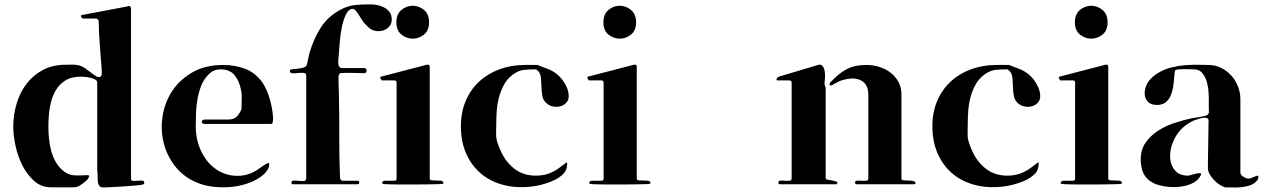

<svg xmlns="http://www.w3.org/2000/svg" viewBox="-20 -841 5736 869"><path d="M557 -812Q562 -816 567.5 -812.5Q573 -809 573 -803V-33Q573 -23 582.5 -22.5Q592 -22 603 -23Q614 -24 623.5 -23.5Q633 -23 633 -13Q633 -7 627 -6Q623 -4 595.5 -1.5Q568 1 535.5 3Q503 5 475.5 6.5Q448 8 443 7Q434 6 429.5 0Q425 -6 423.5 -14Q422 -22 422 -30.5Q422 -39 422 -46Q422 -53 421 -59.5Q420 -66 420 -73V-467Q420 -476 410.5 -481Q401 -486 389 -489Q377 -492 364.5 -493Q352 -494 346 -494Q326 -494 306.5 -489.5Q287 -485 270 -473Q247 -457 233 -433Q219 -409 211.5 -381.5Q204 -354 201.5 -325Q199 -296 199 -270Q199 -244 201.5 -216Q204 -188 211 -161Q218 -134 231.5 -109.5Q245 -85 266 -68Q289 -49 314.5 -47.5Q340 -46 368 -48Q385 -50 383.5 -43Q382 -36 373 -25Q369 -21 363 -17Q352 -8 340 -0.5Q328 7 313 7H213Q167 7 134.5 -22Q102 -51 81 -93Q60 -135 50 -182.5Q40 -230 40 -267Q40 -321 55 -371.5Q70 -422 99.5 -461Q129 -500 173.5 -524Q218 -548 277 -548Q290 -548 302 -548.5Q314 -549 327 -547Q347 -545 366.5 -531Q386 -517 402 -505Q405 -503 409 -500Q413 -497 417 -495Q425 -491 431.5 -492.5Q438 -494 440 -503Q441 -508 440.5 -518.5Q440 -529 439.5 -540.5Q439 -552 437.5 -563.5Q436 -575 436 -581Q433 -622 430 -662.5Q427 -703 427 -744Q427 -746 425 -750Q421 -757 415 -757H358Q355 -757 352 -759Q349 -761 347.5 -764Q346 -767 346.5 -769.5Q347 -772 351 -773L557 -812Z M1072 -345Q1073 -346 1073 -349Q1073 -372 1074 -393.5Q1075 -415 1070 -438Q1062 -476 1041 -501.5Q1020 -527 978 -527Q945 -527 923 -503Q902 -482 890.5 -452.5Q879 -423 873.5 -391Q868 -359 867 -327Q866 -295 866 -267Q866 -226 878.5 -187Q891 -148 915 -116Q934 -91 959.5 -74Q985 -57 1013.5 -50Q1042 -43 1072.5 -46Q1103 -49 1131 -64Q1145 -72 1157 -81Q1169 -90 1183 -98Q1191 -103 1195 -103.5Q1199 -104 1198 -91Q1197 -81 1189.5 -70.5Q1182 -60 1175 -53Q1149 -29 1111 -14.5Q1073 0 1031 4.5Q989 9 948 4.5Q907 0 875 -13Q811 -39 772.5 -88.5Q734 -138 720 -197.5Q706 -257 716.5 -319Q727 -381 761 -431.5Q795 -482 852.5 -514.5Q910 -547 990 -547Q1042 -547 1087.5 -530.5Q1133 -514 1165 -471Q1177 -455 1187 -432Q1197 -409 1203.5 -384Q1210 -359 1213.5 -334Q1217 -309 1215 -290Q1214 -285 1212.5 -282.5Q1211 -280 1205 -280H906Q900 -280 896.5 -283Q893 -286 893 -290Q893 -294 896.5 -297Q900 -300 909 -300H1013Q1037 -300 1050 -312Q1063 -324 1072 -345Z M1307 -7Q1299 -7 1299 -15Q1299 -23 1309.5 -23.5Q1320 -24 1332.5 -22.5Q1345 -21 1355.5 -22Q1366 -23 1366 -33V-500Q1366 -510 1354.5 -511Q1343 -512 1329 -510.5Q1315 -509 1303.5 -509.5Q1292 -510 1292 -519Q1292 -524 1294 -525Q1296 -526 1300 -527Q1305 -528 1315.5 -529Q1326 -530 1336.5 -531.5Q1347 -533 1356 -536Q1365 -539 1367 -544Q1372 -558 1374.5 -573Q1377 -588 1381 -602Q1399 -664 1431.5 -715.5Q1464 -767 1523 -798Q1555 -815 1590 -818.5Q1625 -822 1660 -821Q1676 -821 1692.5 -817Q1709 -813 1722.5 -805Q1736 -797 1744.5 -784.5Q1753 -772 1753 -753Q1753 -733 1741.5 -720.5Q1730 -708 1714 -703Q1698 -698 1680 -701Q1662 -704 1649 -716Q1641 -724 1633 -732Q1625 -740 1619 -750Q1616 -754 1611 -762.5Q1606 -771 1600 -780Q1594 -789 1588 -795Q1582 -801 1576 -801Q1557 -800 1545 -774Q1533 -748 1526.5 -714.5Q1520 -681 1517.5 -648Q1515 -615 1514 -601Q1513 -588 1511.5 -573Q1510 -558 1512 -546Q1513 -541 1518 -537Q1523 -533 1528 -533H1629Q1634 -533 1636.5 -529.5Q1639 -526 1639 -521.5Q1639 -517 1636.5 -513.5Q1634 -510 1629 -510Q1602 -510 1575 -511Q1548 -512 1521 -510L1518 -509Q1516 -507 1514 -502.5Q1512 -498 1512 -496Q1512 -475 1512.5 -454Q1513 -433 1514 -412Q1516 -318 1515.5 -224.5Q1515 -131 1519 -37Q1519 -32 1522.5 -27.5Q1526 -23 1531 -23H1598Q1606 -23 1606 -15Q1606 -7 1598 -7Z M1774 -740Q1774 -777 1797 -796Q1820 -815 1848 -815Q1876 -815 1899 -796Q1922 -777 1922 -740Q1922 -703 1899 -684.5Q1876 -666 1848 -666Q1820 -666 1797 -684.5Q1774 -703 1774 -740ZM1712 -10Q1707 -13 1711.5 -18Q1716 -23 1720 -23H1765Q1775 -23 1775 -33V-467Q1775 -477 1765 -477H1708Q1706 -479 1702.5 -485.5Q1699 -492 1704 -494L1912 -548Q1925 -551 1925 -538V-33Q1925 -26 1933 -25Q1941 -24 1951.5 -24Q1962 -24 1972 -23.5Q1982 -23 1986 -17Q1989 -12 1984 -9Q1982 -8 1962 -7.5Q1942 -7 1912.5 -6.5Q1883 -6 1848.5 -6Q1814 -6 1784.5 -6Q1755 -6 1734.5 -7Q1714 -8 1712 -9Z M2547 -104Q2547 -85 2542 -72.5Q2537 -60 2523 -48Q2511 -37 2495.5 -29Q2480 -21 2463 -15Q2446 -9 2428.5 -4.5Q2411 0 2396 2Q2327 12 2266.5 -2Q2206 -16 2161.5 -51.5Q2117 -87 2091.5 -142.5Q2066 -198 2066 -270Q2066 -333 2088 -384.5Q2110 -436 2149 -472Q2188 -508 2241 -527.5Q2294 -547 2356 -547Q2359 -547 2368 -547Q2377 -547 2386.5 -547Q2396 -547 2404 -547Q2412 -547 2413 -547Q2425 -542 2437.5 -537.5Q2450 -533 2462 -528Q2480 -521 2496.5 -508.5Q2513 -496 2525.5 -479.5Q2538 -463 2546 -444Q2554 -425 2554 -406Q2554 -388 2543.5 -376.5Q2533 -365 2518 -360.5Q2503 -356 2486.5 -358.5Q2470 -361 2458 -370Q2439 -384 2435 -405.5Q2431 -427 2430.5 -450Q2430 -473 2427.5 -493.5Q2425 -514 2408 -526Q2407 -527 2403 -527Q2374 -527 2350.5 -524.5Q2327 -522 2302 -504Q2276 -485 2261 -457.5Q2246 -430 2238 -399Q2230 -368 2228 -335.5Q2226 -303 2226 -274Q2226 -260 2225.5 -247Q2225 -234 2226 -220Q2227 -207 2234.5 -186.5Q2242 -166 2248 -154Q2271 -105 2310.5 -75.5Q2350 -46 2406 -46Q2426 -46 2445 -50Q2464 -54 2481 -63Q2498 -71 2513 -82.5Q2528 -94 2543 -105Q2545 -107 2547 -104Z M2711 -740Q2711 -777 2734 -796Q2757 -815 2785 -815Q2813 -815 2836 -796Q2859 -777 2859 -740Q2859 -703 2836 -684.5Q2813 -666 2785 -666Q2757 -666 2734 -684.5Q2711 -703 2711 -740ZM2649 -10Q2644 -13 2648.5 -18Q2653 -23 2657 -23H2702Q2712 -23 2712 -33V-467Q2712 -477 2702 -477H2645Q2643 -479 2639.5 -485.5Q2636 -492 2641 -494L2849 -548Q2862 -551 2862 -538V-33Q2862 -26 2870 -25Q2878 -24 2888.5 -24Q2899 -24 2909 -23.5Q2919 -23 2923 -17Q2926 -12 2921 -9Q2919 -8 2899 -7.5Q2879 -7 2849.5 -6.5Q2820 -6 2785.5 -6Q2751 -6 2721.5 -6Q2692 -6 2671.5 -7Q2651 -8 2649 -9Z M3719 -30Q3724 -28 3732.5 -26.5Q3741 -25 3749.5 -23.5Q3758 -22 3764 -20Q3770 -18 3770 -14Q3770 -7 3764 -7H3511Q3503 -7 3503 -15Q3503 -23 3512.5 -23.5Q3522 -24 3533 -23Q3544 -22 3553.5 -23Q3563 -24 3563 -33V-467Q3563 -477 3553 -477H3499Q3495 -477 3495 -479.5Q3495 -482 3495 -484Q3497 -488 3499 -489Q3500 -492 3505 -494L3682 -547Q3696 -551 3703 -542Q3710 -533 3712.5 -519Q3715 -505 3714 -490Q3713 -475 3712 -467Q3711 -462 3713 -455Q3715 -448 3717 -444V-34ZM3746 -455Q3738 -453 3735.5 -456.5Q3733 -460 3737 -467Q3738 -468 3747 -477Q3756 -486 3758 -488Q3792 -520 3824 -533.5Q3856 -547 3903 -547Q3932 -547 3960.5 -538Q3989 -529 4011 -512Q4033 -495 4046.5 -470Q4060 -445 4060 -413V-33Q4060 -26 4069 -25Q4078 -24 4089 -24Q4100 -24 4110 -22.5Q4120 -21 4123 -15Q4125 -10 4122 -8.5Q4119 -7 4115 -7H3858Q3850 -7 3850 -15Q3850 -23 3859.5 -23.5Q3869 -24 3880 -23Q3891 -22 3900.5 -23Q3910 -24 3910 -33V-413Q3910 -441 3899 -457Q3888 -473 3870.5 -480Q3853 -487 3831.5 -485.5Q3810 -484 3788 -477Q3782 -475 3775.5 -472Q3769 -469 3763 -465L3751 -459Q3748 -456 3746 -455Z M4681 -104Q4681 -85 4676 -72.5Q4671 -60 4657 -48Q4645 -37 4629.5 -29Q4614 -21 4597 -15Q4580 -9 4562.5 -4.5Q4545 0 4530 2Q4461 12 4400.5 -2Q4340 -16 4295.5 -51.5Q4251 -87 4225.5 -142.5Q4200 -198 4200 -270Q4200 -333 4222 -384.5Q4244 -436 4283 -472Q4322 -508 4375 -527.5Q4428 -547 4490 -547Q4493 -547 4502 -547Q4511 -547 4520.5 -547Q4530 -547 4538 -547Q4546 -547 4547 -547Q4559 -542 4571.5 -537.5Q4584 -533 4596 -528Q4614 -521 4630.5 -508.5Q4647 -496 4659.5 -479.5Q4672 -463 4680 -444Q4688 -425 4688 -406Q4688 -388 4677.5 -376.5Q4667 -365 4652 -360.5Q4637 -356 4620.5 -358.5Q4604 -361 4592 -370Q4573 -384 4569 -405.5Q4565 -427 4564.5 -450Q4564 -473 4561.5 -493.5Q4559 -514 4542 -526Q4541 -527 4537 -527Q4508 -527 4484.5 -524.5Q4461 -522 4436 -504Q4410 -485 4395 -457.5Q4380 -430 4372 -399Q4364 -368 4362 -335.5Q4360 -303 4360 -274Q4360 -260 4359.5 -247Q4359 -234 4360 -220Q4361 -207 4368.5 -186.5Q4376 -166 4382 -154Q4405 -105 4444.5 -75.5Q4484 -46 4540 -46Q4560 -46 4579 -50Q4598 -54 4615 -63Q4632 -71 4647 -82.5Q4662 -94 4677 -105Q4679 -107 4681 -104Z M4845 -740Q4845 -777 4868 -796Q4891 -815 4919 -815Q4947 -815 4970 -796Q4993 -777 4993 -740Q4993 -703 4970 -684.5Q4947 -666 4919 -666Q4891 -666 4868 -684.5Q4845 -703 4845 -740ZM4783 -10Q4778 -13 4782.5 -18Q4787 -23 4791 -23H4836Q4846 -23 4846 -33V-467Q4846 -477 4836 -477H4779Q4777 -479 4773.5 -485.5Q4770 -492 4775 -494L4983 -548Q4996 -551 4996 -538V-33Q4996 -26 5004 -25Q5012 -24 5022.5 -24Q5033 -24 5043 -23.5Q5053 -23 5057 -17Q5060 -12 5055 -9Q5053 -8 5033 -7.5Q5013 -7 4983.5 -6.5Q4954 -6 4919.5 -6Q4885 -6 4855.5 -6Q4826 -6 4805.5 -7Q4785 -8 4783 -9Z M5522 6Q5510 2 5497 -7Q5484 -16 5473 -28Q5462 -40 5454.5 -53.5Q5447 -67 5447 -80V-100L5450 -296Q5450 -304 5442 -307Q5436 -309 5427 -308Q5418 -307 5408.5 -304Q5399 -301 5390 -298Q5381 -295 5376 -292Q5315 -262 5289 -198Q5279 -175 5276.5 -148.5Q5274 -122 5281.5 -99Q5289 -76 5307 -61Q5325 -46 5357 -46Q5361 -46 5372.5 -49.5Q5384 -53 5395 -55.5Q5406 -58 5412.5 -57Q5419 -56 5414 -46Q5401 -21 5370.5 -8.5Q5340 4 5304.5 5.5Q5269 7 5235.5 -0.5Q5202 -8 5182 -24Q5159 -42 5151 -67Q5143 -92 5143 -120Q5143 -164 5165 -195.5Q5187 -227 5221 -249Q5255 -271 5294.5 -284Q5334 -297 5370 -305Q5376 -306 5386 -307.5Q5396 -309 5407 -311Q5418 -313 5427.5 -315Q5437 -317 5441 -319Q5452 -324 5451.5 -335.5Q5451 -347 5451 -356Q5451 -373 5451 -393Q5451 -413 5449 -433.5Q5447 -454 5441.5 -472.5Q5436 -491 5425 -506Q5410 -527 5384 -527Q5378 -527 5365.5 -527.5Q5353 -528 5340 -528Q5327 -528 5316 -527Q5305 -526 5301 -524Q5297 -522 5296 -509.5Q5295 -497 5293.5 -479Q5292 -461 5288.5 -441.5Q5285 -422 5277 -405Q5269 -388 5254.5 -377Q5240 -366 5217 -366Q5191 -366 5177.5 -378.5Q5164 -391 5161.5 -409.5Q5159 -428 5166 -448Q5173 -468 5187 -483Q5206 -503 5230.5 -516Q5255 -529 5283 -536Q5311 -543 5339.5 -545.5Q5368 -548 5394 -548Q5408 -548 5422 -547.5Q5436 -547 5450 -547Q5480 -547 5506.5 -534Q5533 -521 5552.5 -499.5Q5572 -478 5583 -450Q5594 -422 5594 -393V-60Q5594 -53 5598.5 -48.5Q5603 -44 5608 -41Q5617 -35 5623.5 -33.5Q5630 -32 5635.5 -33Q5641 -34 5647 -37Q5653 -40 5662 -43Q5670 -46 5673.5 -46Q5677 -46 5675 -35Q5674 -30 5671 -26Q5668 -22 5665 -19Q5653 -7 5635.5 -1.5Q5618 4 5599 6Q5580 8 5561 7.5Q5542 7 5526 7Q5523 7 5522 6Z"/></svg>

Font: SoukouMincho
Style: Regular
Weight: 400
Designer: Dr. Ken Lunde (project architect, glyph set definition & overall production); Masataka HATTORI  (production & ideograph 
Foundry: Adobe Systems Incorporated
Version: Version 1.00